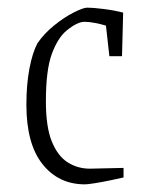

<svg xmlns="http://www.w3.org/2000/svg" viewBox="-20 -472 369 502"><path d="M202 10Q133 10 91 -43Q49 -96 49 -198Q49 -251 57 -293Q65 -335 78 -359Q95 -384 121.5 -405.5Q148 -427 173 -439.5Q198 -452 208 -452Q223 -452 251 -448.5Q279 -445 302 -439L299 -325H266L257 -405Q244 -409 228.5 -412Q213 -415 201 -415Q182 -415 154 -392Q131 -373 115.5 -331Q100 -289 100 -207Q100 -140 115.5 -102Q131 -64 157 -47.5Q183 -31 215 -31L303 -33V-8Q290 -5 268.5 -0.5Q247 4 228 7Q209 10 202 10Z"/></svg>

Font: Grenze Gotisch ExtraLight
Style: Regular
Weight: 200
Designer: Renata Polastri
Foundry: Omnibus-Type
Version: Version 1.001